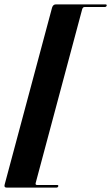

<svg xmlns="http://www.w3.org/2000/svg" viewBox="-40 -744 507 876"><path d="M335 -702 123 90Q120 100 129 100H220.5Q227 100 226 105.5Q224 112 217 112H-9Q-23 112 -18.5 97L197.5 -709Q202 -724 215 -724H441Q448.5 -724 446.5 -717.5Q444.5 -712 437.5 -712H346Q338 -712 335 -702Z"/></svg>

Font: Fraunces 144pt S000 Black
Style: Italic
Weight: 900
Italic angle: -16°
Version: Version 1.000; ttfautohint (v1.8.3)